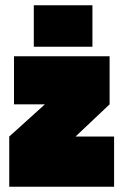

<svg xmlns="http://www.w3.org/2000/svg" viewBox="-20 -707 466 727"><path d="M412 -190V0H15V-190L150 -312H33V-494H395V-312L266 -190ZM330 -530H108V-687H330Z"/></svg>

Font: Blinker Black
Style: Regular
Weight: 900
Designer: Juergen Huber
Foundry: supertype
Version: Version 1.017;hotconv 1.0.117;makeotfexe 2.5.65602